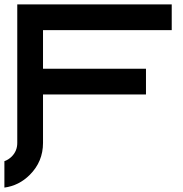

<svg xmlns="http://www.w3.org/2000/svg" viewBox="-20 -723 831 874"><path d="M175.8 -72.3Q175.8 12.7 115.7 72.8Q66.4 122.1 0 130.9V10.7Q18.1 4.4 33.2 -10.3Q58.6 -35.6 58.6 -72.3V-703.1H761.7V-585.9H175.8V-410.2H644.5V-293H175.8Z"/></svg>

Font: Gerhaus
Style: Regular
Weight: 400
Designer: GGBotNet
Foundry: GGBotNet
Version: 1.01